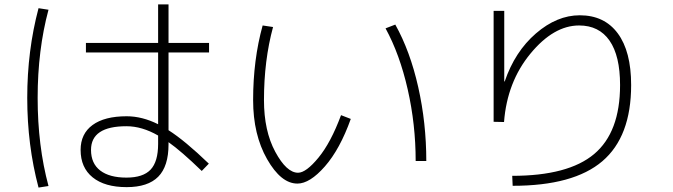

<svg xmlns="http://www.w3.org/2000/svg" viewBox="-20 -802 3040 867"><path d="M924 -565H741V-214Q815 -167 923 -63L891 -30Q798 -120 741 -160V-150Q741 -51 694.5 -4Q648 43 552 43Q453 43 398.5 -1Q344 -45 344 -125Q344 -198 398 -237.5Q452 -277 552 -277Q622 -277 694 -241V-565H368V-608H694V-782H741V-608H924ZM199 -758Q150 -576 150 -360Q150 -144 199 38L154 45Q103 -147 103 -360Q103 -573 154 -765ZM694 -190Q621 -232 551 -232Q391 -232 391 -125Q391 -64 432.5 -32Q474 0 551 0Q626 0 660 -36Q694 -72 694 -152Z M1721 -674 1765 -691Q1832 -571 1868.5 -409Q1905 -247 1905 -75H1857Q1857 -240 1821 -398.5Q1785 -557 1721 -674ZM1213 -680Q1172 -529 1172 -350Q1172 -211 1223 -116.5Q1274 -22 1326 -22Q1362 -22 1418 -90Q1474 -158 1520 -282L1564 -265Q1515 -128 1447 -50.5Q1379 27 1323 27Q1249 27 1186 -83.5Q1123 -194 1123 -350Q1123 -532 1166 -687Z M2598 -733Q2709 -733 2769.5 -651.5Q2830 -570 2830 -418Q2830 -185 2700 -74Q2570 37 2295 37L2293 -8Q2546 -8 2663 -106.5Q2780 -205 2780 -418Q2780 -550 2732.5 -618.5Q2685 -687 2595 -687Q2480 -687 2375 -559.5Q2270 -432 2256 -251L2209 -252V-753H2257V-434H2259Q2305 -569 2400 -651Q2495 -733 2598 -733Z"/></svg>

Font: M PLUS 1p Light
Style: Regular
Weight: 300
Version: Version 1.061